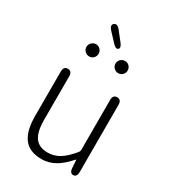

<svg xmlns="http://www.w3.org/2000/svg" viewBox="-218 -1019 1025 1146"><g transform="rotate(30 295.0 -446.5)"><path d="M253 13Q170 13 131 -37.5Q92 -88 92 -192V-497Q92 -533 121 -533Q150 -533 150 -497V-199Q150 -116 177.5 -77.5Q205 -39 266 -39Q311 -39 350 -64Q385 -87 424 -134Q432 -143 432 -155V-497Q432 -533 461 -533Q490 -533 490 -497V-36Q490 0 466 1Q441 1 439 -34L436 -83Q436 -88 434.5 -88Q433 -88 426 -80Q390 -39 351 -15Q305 13 253 13ZM193.5 -660Q176 -660 163.5 -672.5Q151 -685 151 -702Q151 -719 163.5 -731.5Q176 -744 193.5 -744Q211 -744 223 -731.5Q235 -719 235 -702Q235 -685 223 -672.5Q211 -660 193.5 -660ZM393.5 -660Q376 -660 363.5 -672.5Q351 -685 351 -702Q351 -719 363.5 -731.5Q376 -744 393.5 -744Q411 -744 423 -731.5Q435 -719 435 -702Q435 -685 423 -672.5Q411 -660 393.5 -660ZM322 -787Q309 -775 285 -801L231 -859Q206 -886 224 -901Q242 -916 265 -888L314 -826Q336 -798 322 -787Z"/></g></svg>

Font: Resource Han Rounded CN Light
Style: Regular
Weight: 300
Designer: Cyano Hao (round all glyphs); Ryoko NISHIZUKA 西塚涼子 (kana, bopomofo & ideographs); Paul D. Hunt (Latin, Greek & Cyrillic)
Foundry: Cyano Hao
Version: 0.990